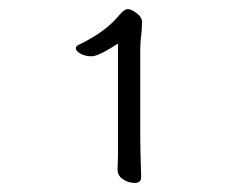

<svg xmlns="http://www.w3.org/2000/svg" viewBox="-20 -728 540 423"><path d="M291 -338Q291 -325 277 -325Q263 -325 251 -333Q239 -341 239 -354L240 -389V-632Q197 -604 182 -604Q167 -604 157 -610Q147 -616 147 -621.5Q147 -627 155 -630Q213 -658 243 -695Q254 -708 261.5 -708Q269 -708 281 -699Q293 -690 293 -679L292 -659Q289 -635 289 -622V-429Q289 -399 291 -338Z"/></svg>

Font: LXGW WenKai Mono TC Light
Style: Regular
Weight: 300
Designer: LXGW / Fontworks Inc.
Foundry: LXGW / Fontworks Inc.
Version: Version 1.330